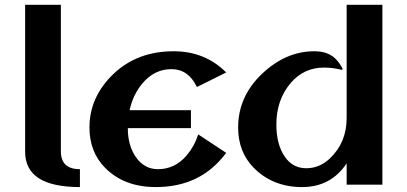

<svg xmlns="http://www.w3.org/2000/svg" viewBox="-20 -757 1670 787"><path d="M307.6 9.8Q83 9.8 83 -134.8V-737.3H229.5V-136.7Q229.5 -63.5 307.6 -63.5Z M618.7 9.8Q488.8 9.8 410.6 -69.3Q346.7 -134.3 346.7 -234.4Q346.7 -360.4 446.3 -455.1Q543.5 -546.9 691.9 -546.9Q820.3 -546.9 907.2 -460L787.1 -400.4Q752 -473.6 683.1 -473.6Q613.3 -473.6 564.5 -416Q524.9 -369.1 511.2 -305.2H762.7V-231.9H503.9Q503.9 -160.6 537.1 -112.8Q571.8 -63.5 627.4 -63.5Q697.3 -63.5 746.1 -121.1Q777.3 -158.2 792.5 -206.1L907.2 -130.4Q888.7 -105.5 864.3 -82Q768.6 9.8 618.7 9.8Z M1547.4 0H1400.9V-87.4Q1336.4 9.8 1218.3 9.8Q1098.1 9.8 1020 -69.3Q956.1 -134.3 956.1 -234.4Q956.1 -361.8 1054.7 -455.1Q1151.9 -546.9 1268.6 -546.9Q1320.3 -546.9 1351.1 -520Q1370.1 -503.4 1384.8 -474.1L1381.3 -470.7Q1344.7 -480 1308.1 -480Q1225.1 -480 1170.9 -416Q1112.8 -347.2 1112.8 -246.6Q1112.8 -163.6 1148.4 -113.3Q1180.7 -67.4 1235.4 -67.4Q1289.6 -67.4 1332 -107.4Q1400.9 -172.9 1400.9 -272.9V-737.3H1547.4Z"/></svg>

Font: Klaudia
Style: Bold
Weight: 700
Designer: Wojciech Kalinowski "wmk69" (wmk69@o2.pl)
Foundry: Wojciech Kalinowski "wmk69" (wmk69@o2.pl)
Version: Version 3.1.0; 2021-05-10